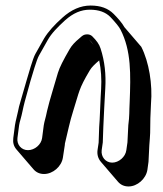

<svg xmlns="http://www.w3.org/2000/svg" viewBox="-20 -523 587 693"><path d="M512 90 516 61 519 1C520 -17 522 -32 522 -43C522 -74 523 -119 525 -149C531 -218 518 -299 490 -354L429 -425C421 -440 404 -459 390 -473C370 -493 343 -503 307 -503C271 -503 237 -488 205 -459C177 -434 154 -409 139 -384L108 -329C98 -312 83 -255 76 -233L54 -157C50 -144 47 -132 45 -121C41 -101 37 -90 34 -71L28 -25C26 -9 29 4 39 16L100 87C110 99 123 105 139 105C171 105 202 78 207 46L214 0C214 -2 214 -6 216 -12C224 -44 232 -85 244 -122C267 -194 263 -200 304 -269C311 -281 323 -292 338 -305C345 -272 347 -237 345 -202C343 -177 340 -81 338 -65L336 -8L332 19C330 35 334 49 344 61C364 85 385 108 405 132C415 144 428 150 444 150C476 150 507 122 512 90ZM318 -361 301 -381C307 -375 313 -368 318 -361ZM81 19C57 19 40 -1 43 -25L49 -71C50 -78 52 -85 54 -92C60 -112 63 -133 69 -155L90 -231C96 -250 112 -308 121 -323L152 -378C166 -403 187 -424 214 -449C244 -476 273 -488 304 -488C337 -488 361 -479 378 -462C397 -442 410 -426 415 -416C454 -340 452 -255 448 -154C446 -119 448 -108 443 -70V-69L440 -9L436 19C433 43 409 64 385 64C361 64 344 43 347 19L351 -9L353 -66C354 -85 358 -177 360 -204C363 -254 358 -302 343 -348C338 -364 328 -377 313 -392C308 -397 301 -399 295 -399C289 -399 282 -398 275 -392L267 -385C250 -371 239 -359 231 -345C209 -307 195 -280 189 -260C180 -227 158 -159 150 -123C144 -93 141 -89 138 -71L132 -25C129 -1 105 19 81 19Z"/></svg>

Font: AppleStorm
Style: ShdXbdIta
Weight: 800
Foundry: Cannot Into Space Fonts
Version: Version 1.01